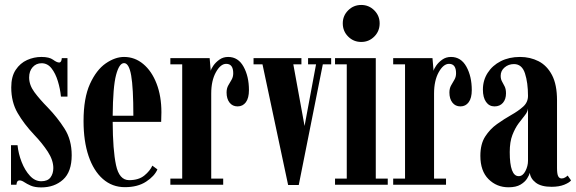

<svg xmlns="http://www.w3.org/2000/svg" viewBox="-20 -764 2384 794"><path d="M150.5 11Q124 11 107.5 3.8Q91 -3.5 80.2 -10.8Q69.5 -18 61 -18Q49 -18 48 0H25.5V-163.5H52.5Q56 -128.5 69.5 -94Q83 -59.5 103.8 -37Q124.5 -14.5 150.5 -14.5Q177 -14.5 188.8 -30.2Q200.5 -46 200.5 -69Q200.5 -101.5 177.8 -136.5Q155 -171.5 121 -207Q79 -251.5 52.8 -296.8Q26.5 -342 26.5 -402.5Q26.5 -447.5 45 -475.2Q63.5 -503 92 -515.8Q120.5 -528.5 151 -528.5Q184 -528.5 199.5 -517Q215 -505.5 224.5 -505.5Q234.5 -505.5 235.5 -523.5H259V-364.5H232Q229 -396.5 219.2 -428.5Q209.5 -460.5 193 -481.5Q176.5 -502.5 152 -502.5Q129.5 -502.5 115 -486.2Q100.5 -470 100.5 -443.5Q100.5 -412.5 122.2 -383Q144 -353.5 178 -319Q218 -277.5 247.2 -231.5Q276.5 -185.5 276.5 -122Q276.5 -53.5 240.8 -21.2Q205 11 150.5 11Z M496.5 10Q444 10 405.5 -23.8Q367 -57.5 346.2 -119Q325.5 -180.5 325.5 -263.5Q325.5 -358.5 352 -416.8Q378.5 -475 417.2 -501.8Q456 -528.5 493 -528.5Q537.5 -528.5 572.5 -499.2Q607.5 -470 627.5 -418.2Q647.5 -366.5 647.5 -299.5Q647.5 -279.5 646.5 -260H446Q446.5 -143.5 459.8 -81.2Q473 -19 514 -19Q553.5 -19 577 -38.2Q600.5 -57.5 610 -79L631 -63.5Q619 -35.5 584.2 -12.8Q549.5 10 496.5 10ZM493 -503Q473 -503 460 -454Q447 -405 446 -285.5H531.5Q531.5 -400.5 522.5 -451.8Q513.5 -503 493 -503Z M684.5 0V-25.5H733.5V-498H684.5V-523.5H847L851.5 -471Q853 -479 862.5 -492.8Q872 -506.5 887.5 -517.5Q903 -528.5 923.5 -528.5Q965 -528.5 987.2 -488.2Q1009.5 -448 1009.5 -391.5Q1009.5 -358.5 996.8 -341.2Q984 -324 962.5 -324Q941.5 -324 929.2 -339.8Q917 -355.5 917 -381.5Q917 -398.5 924 -410.8Q931 -423 937.8 -434.5Q944.5 -446 944.5 -461Q944.5 -500 915.5 -500Q892 -500 872.8 -465.2Q853.5 -430.5 853.5 -377V-25.5H903V0Z M1171.5 1 1065.5 -498H1028.5V-523.5H1226.5V-498H1193L1239.5 -243L1287 -498H1254V-523.5H1349.5V-498H1315L1215.5 1Z M1474 -590.5Q1442 -590.5 1419.8 -612.8Q1397.5 -635 1397.5 -667.5Q1397.5 -699 1419.8 -721.2Q1442 -743.5 1474 -743.5Q1505.5 -743.5 1527.8 -721.2Q1550 -699 1550 -667.5Q1550 -635 1527.8 -612.8Q1505.5 -590.5 1474 -590.5ZM1365.5 0V-25.5H1414V-498H1365.5V-523.5H1534V-25.5H1583.5V0Z M1606 0V-25.5H1655V-498H1606V-523.5H1768.5L1773 -471Q1774.5 -479 1784 -492.8Q1793.5 -506.5 1809 -517.5Q1824.5 -528.5 1845 -528.5Q1886.5 -528.5 1908.8 -488.2Q1931 -448 1931 -391.5Q1931 -358.5 1918.2 -341.2Q1905.5 -324 1884 -324Q1863 -324 1850.8 -339.8Q1838.5 -355.5 1838.5 -381.5Q1838.5 -398.5 1845.5 -410.8Q1852.5 -423 1859.2 -434.5Q1866 -446 1866 -461Q1866 -500 1837 -500Q1813.5 -500 1794.2 -465.2Q1775 -430.5 1775 -377V-25.5H1824.5V0Z M2083 10.5Q2034 10.5 2000.2 -23.2Q1966.5 -57 1966.5 -119.5Q1966.5 -168 1986.2 -199Q2006 -230 2035.5 -251Q2065 -272 2094.2 -288.5Q2123.5 -305 2143.5 -323Q2163.5 -341 2163.5 -367.5Q2163.5 -422 2151 -460.5Q2138.5 -499 2105.5 -499Q2083 -499 2066.8 -485.2Q2050.5 -471.5 2050.5 -450.5Q2050.5 -437 2056 -427.2Q2061.5 -417.5 2067 -406.5Q2072.5 -395.5 2072.5 -378Q2072.5 -353.5 2059.8 -338.8Q2047 -324 2025 -324Q2003 -324 1990 -342.5Q1977 -361 1977 -393.5Q1977 -432 1996.8 -462.8Q2016.5 -493.5 2051 -511Q2085.5 -528.5 2130.5 -528.5Q2172.5 -528.5 2207.2 -510.8Q2242 -493 2262.8 -453.5Q2283.5 -414 2283.5 -349V-69Q2283.5 -45 2288.2 -35.5Q2293 -26 2302.5 -26Q2310.5 -26 2317.2 -30.2Q2324 -34.5 2327.5 -38L2341.5 -18Q2335 -9 2313.5 -0.2Q2292 8.5 2261 8.5Q2218 8.5 2195.8 -8.5Q2173.5 -25.5 2171 -49.5Q2169 -40.5 2160 -26Q2151 -11.5 2132.5 -0.5Q2114 10.5 2083 10.5ZM2125 -35.5Q2142 -35.5 2152.8 -56.5Q2163.5 -77.5 2163.5 -99V-315.5Q2162 -301 2150.2 -286.8Q2138.5 -272.5 2124.2 -253.2Q2110 -234 2099 -205.8Q2088 -177.5 2088 -135Q2088 -35.5 2125 -35.5Z"/></svg>

Font: Imbue 50pt
Style: Bold
Weight: 700
Designer: Tyler Finck
Foundry: Etcetera Type Company
Version: Version 1.102; ttfautohint (v1.8.3)